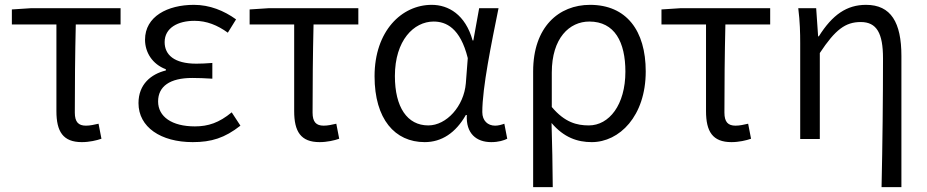

<svg xmlns="http://www.w3.org/2000/svg" viewBox="-20 -574 3829 793"><path d="M318 13C349 13 379 6 399 -1L387 -63C369 -59 352 -55 335 -55C304 -55 289 -70 289 -109C289 -224 290 -347 293 -473H478V-540H106L29 -535V-473H213V-115C213 -31 240 13 318 13Z M776 13C853 13 908 -4 973 -55L937 -110C885 -67 840 -52 785 -52C690 -52 633 -92 633 -155C633 -217 681 -252 774 -252C800 -252 825 -251 857 -249V-314C830 -312 811 -311 791 -311C699 -311 660 -348 660 -400C660 -459 715 -488 783 -488C834 -488 878 -470 921 -439L955 -494C905 -530 846 -554 781 -554C672 -554 579 -506 579 -410C579 -358 609 -309 665 -288V-283C604 -268 552 -226 552 -148C552 -49 644 13 776 13Z M1300 13C1331 13 1361 6 1381 -1L1369 -63C1351 -59 1334 -55 1317 -55C1286 -55 1271 -70 1271 -109C1271 -224 1272 -347 1275 -473H1460V-540H1088L1011 -535V-473H1195V-115C1195 -31 1222 13 1300 13Z M1734 13C1804 13 1862 -25 1904 -99H1908C1904 -23 1947 13 2009 13C2039 13 2061 6 2075 -1L2063 -63C2052 -59 2038 -55 2025 -55C1995 -55 1972 -75 1972 -111C1972 -213 2010 -396 2039 -540H1959L1935 -407H1932C1902 -514 1832 -554 1763 -554C1639 -554 1527 -446 1527 -259C1527 -82 1611 13 1734 13ZM1749 -56C1662 -56 1611 -131 1611 -260C1611 -407 1689 -485 1771 -485C1822 -485 1881 -459 1912 -334L1904 -230C1896 -135 1824 -56 1749 -56Z M2182 199H2263C2262 101 2261 33 2258 -66C2309 -6 2365 13 2424 13C2538 13 2647 -94 2647 -279C2647 -448 2567 -554 2417 -554C2288 -554 2182 -463 2182 -279ZM2412 -56C2363 -56 2313 -68 2259 -132V-274C2259 -417 2332 -485 2414 -485C2519 -485 2563 -400 2563 -278C2563 -141 2496 -56 2412 -56Z M3001 13C3032 13 3062 6 3082 -1L3070 -63C3052 -59 3035 -55 3018 -55C2987 -55 2972 -70 2972 -109C2972 -224 2973 -347 2976 -473H3161V-540H2789L2712 -535V-473H2896V-115C2896 -31 2923 13 3001 13Z M3621 199H3703V-343C3703 -481 3660 -554 3557 -554C3477 -554 3418 -513 3362 -424H3359L3351 -540H3277C3284 -484 3285 -438 3285 -395V0H3366V-355C3430 -452 3472 -483 3535 -483C3601 -483 3627 -437 3627 -333C3627 -172 3625 22 3621 199Z"/></svg>

Font: Noto Sans CJK JP DemiLight
Style: Regular
Weight: 350
Designer: Ryoko NISHIZUKA (kana & ideographs); Paul D. Hunt (Latin, Greek & Cyrillic); Wenlong ZHANG (bopomofo); Sandoll Communica
Foundry: Adobe Systems Incorporated
Version: Version 1.004;PS 1.004;hotconv 1.0.82;makeotf.lib2.5.63406